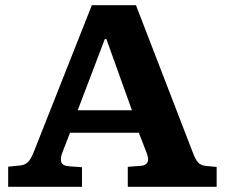

<svg xmlns="http://www.w3.org/2000/svg" viewBox="-20 -720 867 740"><path d="M11.5 0V-77.5L59.5 -82.5Q78.5 -85 89.2 -96.8Q100 -108.5 111 -136.5L334 -700H504L723 -132.5Q733 -105.5 743.3 -94Q753.5 -82.5 773.5 -80.5L815 -76.5V0H472.5V-77L524.5 -81Q542.5 -82.5 548.5 -95Q554.5 -107.5 544.5 -132.5L515 -208.5H250L221.5 -135Q212 -112.5 215.8 -96.8Q219.5 -81 247 -79L296 -75.5V0ZM279.5 -295H488.5L390 -569.5H384Z"/></svg>

Font: Literata Variable Black
Style: Regular
Weight: 900
Designer: Latin by Veronika Burian and Jose Scaglione. Greek by Irene Vlachou. Cyrillic by Vera Evstafieva.
Foundry: TypeTogether
Version: Version 3.021